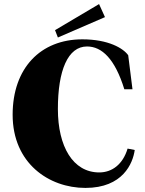

<svg xmlns="http://www.w3.org/2000/svg" viewBox="-20 -908 711 942"><path d="M384 -715C179 -715 42 -574 42 -345C42 -107 220 14 399 14C583 14 632 -107 641 -172L606 -179C583 -102 530 -62 467 -62C338 -62 264 -189 264 -373C264 -563 313 -680 407 -680C480 -680 544 -619 590 -470H630L609 -637C585 -671 512 -715 384 -715ZM495 -824 466 -888 250 -760 264 -724Z"/></svg>

Font: Sprat Condensed Black
Style: Regular
Weight: 900
Designer: Ethan Nakache
Foundry: Collletttivo
Version: Version 2.000;Glyphs 3.2 (3217)